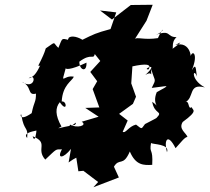

<svg xmlns="http://www.w3.org/2000/svg" viewBox="-20 -757 880 806"><path d="M595 -670 621 -737 529 -736 450 -675 400 -713 468 -705 444 -635C381 -618 373 -613 326 -590C326 -590 290 -613 269 -599C257 -567 242 -585 293 -581C232 -600 245 -601 225 -556C200 -579 218 -585 175 -556C167 -551 179 -556 141 -482C151 -471 161 -516 149 -483C132 -446 119 -433 100 -428C134 -456 129 -375 71 -414C116 -396 93 -354 131 -364C131 -326 124 -335 113 -282C51 -239 69 -293 70 -272C81 -204 99 -227 94 -178C75 -198 115 -205 133 -209C133 -204 127 -152 117 -185C187 -157 129 -133 170 -87C220 -134 212 -130 240 -130C217 -89 246 -91 278 -132L268 -75C327 -118 303 -77 298 -110L309 -38L330 -40L392 7L372 29L479 -12L457 -60V-55C481 -98 496 -54 525 -121C550 -62 584 -63 619 -65C623 -139 606 -109 614 -157C619 -150 694 -154 681 -118C667 -167 683 -202 717 -135C736 -155 756 -183 767 -182C762 -199 728 -215 747 -245C816 -295 787 -294 785 -307C767 -294 777 -341 756 -327C798 -346 768 -409 840 -390C773 -426 794 -484 810 -426C800 -449 808 -503 785 -462C816 -535 784 -553 778 -512C785 -502 784 -587 716 -568C769 -598 705 -553 696 -546C716 -548 693 -575 721 -601C678 -601 700 -634 635 -611C676 -627 668 -655 643 -597C586 -588 554 -603 546 -593C562 -619 579 -644 595 -670ZM401 -501 359 -455 388 -416 369 -383 397 -306 338 -304 394 -267 323 -246C349 -230 302 -217 274 -234C262 -206 314 -262 295 -233C222 -220 213 -212 238 -226C211 -274 212 -305 231 -328C263 -281 262 -335 239 -331C243 -401 282 -416 290 -435C246 -444 234 -393 256 -471C255 -467 271 -460 343 -494C345 -451 313 -462 313 -498C365 -537 371 -504 378 -530ZM497 -208 516 -251 480 -279 538 -321 551 -351 531 -407 537 -496 534 -478C594 -491 617 -488 604 -466C571 -463 655 -503 590 -442C627 -466 612 -415 615 -467C630 -411 638 -430 617 -388C684 -395 704 -406 638 -370C614 -313 664 -296 619 -330C628 -274 667 -293 637 -262C640 -262 560 -222 589 -236C572 -217 580 -211 551 -234C519 -226 507 -195 495 -204Z"/></svg>

Font: Asimov Aggro
Style: It
Weight: 500
Designer: Google
Version: Version 2.000980; 2014